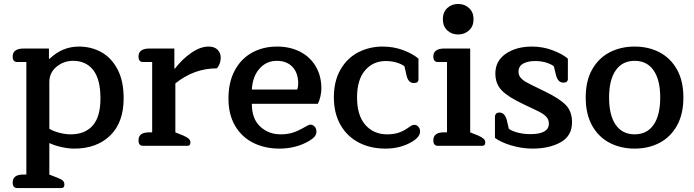

<svg xmlns="http://www.w3.org/2000/svg" viewBox="-20 -736 3502 969"><path d="M44 185Q44 145 97 145H113V-423H67Q44 -423 44 -451Q44 -471 58 -481Q72 -491 97 -491H227V-441L230 -439Q294 -501 378 -501Q440 -501 491 -473Q542 -445 573 -386.5Q604 -328 604 -240Q604 -118 536 -52Q468 14 355 14Q326 14 291.5 6.5Q257 -1 229 -14V145L270 161Q291 169 298 176.5Q305 184 305 196Q305 213 290 213H67Q44 213 44 185ZM487 -239Q487 -336 450.5 -382.5Q414 -429 349 -429Q301 -429 265 -399Q229 -369 229 -322V-86Q251 -73 281 -65.5Q311 -58 336 -58Q409 -58 448 -102.5Q487 -147 487 -239Z M679 -28Q679 -68 732 -68H748V-423H702Q679 -423 679 -451Q679 -471 693 -481Q707 -491 732 -491H860V-390H863Q899 -437 945 -469Q991 -501 1033 -501Q1062 -501 1078 -485Q1094 -469 1094 -444Q1094 -429 1088.5 -414.5Q1083 -400 1074 -391Q959 -391 865 -315V-68L905 -52Q925 -43 933 -35.5Q941 -28 941 -17Q941 0 926 0H702Q679 0 679 -28Z M1133 -239Q1133 -321 1164.5 -380Q1196 -439 1251.5 -470Q1307 -501 1378 -501Q1444 -501 1494.5 -475Q1545 -449 1573.5 -401Q1602 -353 1602 -289Q1602 -271 1597 -249Q1592 -227 1584 -212H1251Q1251 -136 1293.5 -97Q1336 -58 1396 -58Q1431 -58 1457.5 -66.5Q1484 -75 1517 -94Q1521 -96 1530.5 -101.5Q1540 -107 1546 -107Q1559 -107 1568 -97Q1577 -87 1577 -72Q1577 -58 1568 -47Q1559 -36 1539 -24Q1473 14 1390 14Q1317 14 1258.5 -15Q1200 -44 1166.5 -101Q1133 -158 1133 -239ZM1480 -284Q1485 -297 1485 -314Q1485 -368 1456 -398.5Q1427 -429 1377 -429Q1325 -429 1290 -390Q1255 -351 1251 -284Z M1665 -245Q1665 -327 1698.5 -385Q1732 -443 1788 -472Q1844 -501 1912 -501Q1966 -501 2014.5 -483Q2063 -465 2092 -440V-336Q2092 -317 2069 -317Q2040 -317 2032 -355L2021 -402Q2004 -414 1979.5 -421Q1955 -428 1927 -428Q1863 -428 1822.5 -381Q1782 -334 1782 -244Q1782 -153 1824 -105.5Q1866 -58 1934 -58Q1967 -58 1992.5 -66.5Q2018 -75 2044 -94Q2060 -106 2071 -106Q2083 -106 2091.5 -96.5Q2100 -87 2100 -72Q2100 -45 2060 -21Q2002 14 1925 14Q1849 14 1790 -17Q1731 -48 1698 -106.5Q1665 -165 1665 -245Z M2215 -639Q2215 -674 2237 -695Q2259 -716 2292 -716Q2325 -716 2347.5 -695Q2370 -674 2370 -639Q2370 -604 2347.5 -583Q2325 -562 2292 -562Q2259 -562 2237 -583Q2215 -604 2215 -639ZM2167 -28Q2167 -68 2220 -68H2236V-423H2190Q2167 -423 2167 -451Q2167 -471 2181 -481Q2195 -491 2220 -491H2353V-68L2393 -52Q2413 -43 2421 -35.5Q2429 -28 2429 -17Q2429 0 2414 0H2190Q2167 0 2167 -28Z M2478 -40V-148Q2478 -156 2483.5 -162Q2489 -168 2500 -168Q2528 -168 2538 -129L2548 -86Q2564 -74 2594 -66.5Q2624 -59 2656 -59Q2750 -59 2750 -112Q2750 -132 2738 -145.5Q2726 -159 2705 -170Q2684 -181 2622 -210Q2545 -246 2512.5 -279.5Q2480 -313 2480 -365Q2480 -429 2533 -465Q2586 -501 2665 -501Q2719 -501 2768.5 -482.5Q2818 -464 2846 -440V-337Q2846 -329 2840.5 -324Q2835 -319 2824 -319Q2809 -319 2800 -328.5Q2791 -338 2786 -357L2775 -402Q2758 -414 2733.5 -421Q2709 -428 2681 -428Q2644 -428 2620.5 -415Q2597 -402 2597 -374Q2597 -357 2606.5 -345Q2616 -333 2635 -322Q2654 -311 2698 -290L2731 -274Q2805 -238 2836 -205.5Q2867 -173 2867 -119Q2867 -50 2809.5 -18Q2752 14 2667 14Q2614 14 2560.5 -2Q2507 -18 2478 -40Z M2936 -244Q2936 -328 2968.5 -385.5Q3001 -443 3057 -472Q3113 -501 3183 -501Q3253 -501 3308.5 -472Q3364 -443 3396.5 -385.5Q3429 -328 3429 -244Q3429 -160 3396.5 -102Q3364 -44 3308.5 -15Q3253 14 3183 14Q3113 14 3057 -15Q3001 -44 2968.5 -102Q2936 -160 2936 -244ZM3312 -244Q3312 -333 3278.5 -381Q3245 -429 3183 -429Q3121 -429 3087.5 -381Q3054 -333 3054 -244Q3054 -154 3087.5 -106Q3121 -58 3183 -58Q3245 -58 3278.5 -106Q3312 -154 3312 -244Z"/></svg>

Font: Maitree SemiBold
Style: Regular
Weight: 600
Designer: CadsonDemak Team
Foundry: CadsonDemak
Version: Version 1.001